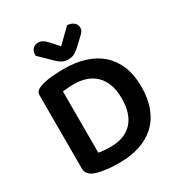

<svg xmlns="http://www.w3.org/2000/svg" viewBox="-194 -966 1048 1116"><g transform="rotate(-30 329.5 -408.5)"><path d="M482 -306Q482 -360 467 -399.5Q452 -439 425.5 -464.5Q399 -490 362.5 -502.5Q326 -515 283 -515Q260 -515 241.5 -513.5Q223 -512 206 -510V-99Q223 -95 244.5 -93.5Q266 -92 287 -92Q380 -92 431 -146Q482 -200 482 -306ZM615 -307Q615 -226 591.5 -165.5Q568 -105 525 -65.5Q482 -26 421.5 -6Q361 14 287 14Q270 14 250 13.5Q230 13 208.5 10.5Q187 8 165.5 4Q144 0 125 -7Q77 -25 77 -67V-557Q77 -575 87 -585Q97 -595 115 -601Q152 -614 195.5 -617.5Q239 -621 278 -621Q353 -621 415.5 -601.5Q478 -582 522 -543Q566 -504 590.5 -445Q615 -386 615 -307ZM419 -831Q445 -830 462 -816.5Q479 -803 479 -782Q479 -765 469.5 -753.5Q460 -742 441 -725L398 -685Q378 -668 362.5 -661.5Q347 -655 328 -655Q305 -655 288 -663.5Q271 -672 255 -688L172 -769Q172 -798 185.5 -813Q199 -828 223 -828Q239 -828 253 -819.5Q267 -811 288 -788L328 -742Z"/></g></svg>

Font: Baloo Bhai 2 SemiBold
Style: Regular
Weight: 600
Designer: Supriya Tembe, Noopur Datye and Ek Type
Foundry: Ek Type
Version: Version 1.640;PS 1.000;hotconv 16.6.51;makeotf.lib2.5.65220;